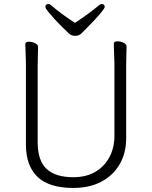

<svg xmlns="http://www.w3.org/2000/svg" viewBox="-20 -912 750 948"><path d="M350 -799Q281 -844 231 -887Q226 -892 219 -892Q204 -892 204 -878Q204 -871 218 -854Q232 -837 251.5 -815.5Q271 -794 290.5 -775.5Q310 -757 320 -747Q332 -735 351 -735Q369 -735 380 -745Q389 -754 408 -773Q427 -792 447.5 -814Q468 -836 482.5 -854Q497 -872 497 -878Q497 -892 482 -892Q475 -892 470 -887Q445 -866 415 -844Q385 -822 350 -799ZM545 -595V-242Q545 -183 520.5 -136.5Q496 -90 450.5 -63.5Q405 -37 342 -37Q254 -37 210 -78Q166 -119 166 -210V-584Q166 -610 167 -639Q168 -668 168 -680Q168 -692 153 -699Q138 -706 124 -706Q105 -706 105 -695Q105 -678 106.5 -647.5Q108 -617 108 -586V-198Q108 -94 165 -39Q222 16 342 16Q421 16 479.5 -14.5Q538 -45 570.5 -100.5Q603 -156 603 -230V-594Q603 -620 604 -645Q605 -670 605 -682Q605 -694 590 -701Q575 -708 561 -708Q542 -708 542 -697Q542 -689 542.5 -670Q543 -651 544 -630Q545 -609 545 -595Z"/></svg>

Font: Klee One
Style: Regular
Weight: 400
Designer: Fontworks Inc.
Foundry: Fontworks Inc.
Version: Version 1.100